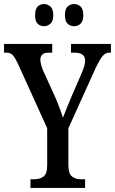

<svg xmlns="http://www.w3.org/2000/svg" viewBox="-22 -932 570 952"><path d="M129 0V-43H146Q174 -43 193 -56Q212 -69 212 -113V-296L66 -618Q52 -647 41 -659Q30 -671 8 -671H-2V-714H237V-671H219Q197 -671 187.5 -661Q178 -651 178 -638Q178 -627 182 -611.5Q186 -596 191 -584L251 -452Q277 -392 290 -348Q298 -369 309 -396Q320 -423 333 -454L382 -567Q400 -607 400 -631Q400 -653 385.5 -662Q371 -671 347 -671H330V-714H528V-671H520Q501 -671 487 -654.5Q473 -638 452 -594L317 -296V-117Q317 -70 335.5 -56.5Q354 -43 379 -43H400V0ZM346 -802Q327 -802 313.5 -814Q300 -826 300 -856Q300 -888 313.5 -900Q327 -912 346 -912Q363 -912 377 -900Q391 -888 391 -856Q391 -826 377 -814Q363 -802 346 -802ZM196 -802Q178 -802 165 -814Q152 -826 152 -856Q152 -888 165 -900Q178 -912 196 -912Q213 -912 227.5 -900Q242 -888 242 -856Q242 -826 227.5 -814Q213 -802 196 -802Z"/></svg>

Font: Noto Serif Tamil ExtraCondensed Medium
Style: Regular
Weight: 500
Width: 2
Designer: Indian Type Foundry, Tom Grace, and the Monotype Design Team
Foundry: Monotype Imaging Inc.
Version: Version 2.004; ttfautohint (v1.8.4.7-5d5b)